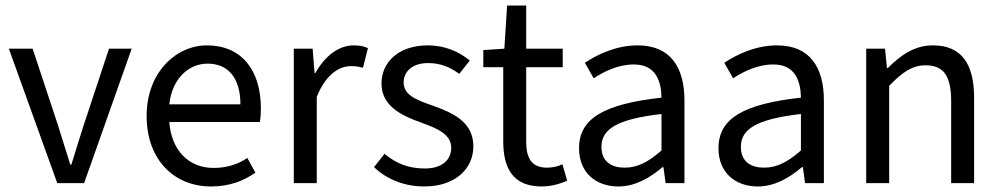

<svg xmlns="http://www.w3.org/2000/svg" viewBox="-20 -662 3616 694"><path d="M187 0H284L456 -486H374L283 -211C268 -163 252 -114 238 -67H234C219 -114 204 -163 189 -211L98 -486H12Z M742 12C809 12 861 -8 903 -38L874 -91C840 -68 799 -55 752 -55C660 -55 599 -121 592 -221H919C922 -237 923 -252 923 -270C923 -410 852 -498 728 -498C617 -498 510 -401 510 -243C510 -82 612 12 742 12ZM592 -285C602 -378 662 -432 730 -432C804 -432 849 -381 849 -285Z M1042 0H1125V-312C1158 -394 1207 -423 1248 -423C1267 -423 1278 -421 1292 -417L1310 -488C1295 -495 1280 -498 1258 -498C1204 -498 1154 -459 1120 -398H1117L1110 -486H1042Z M1513 12C1628 12 1691 -54 1691 -133C1691 -221 1618 -254 1542 -281C1481 -302 1439 -320 1439 -364C1439 -400 1466 -434 1528 -434C1571 -434 1606 -420 1640 -395L1678 -443C1640 -475 1588 -498 1527 -498C1421 -498 1359 -438 1359 -360C1359 -280 1429 -245 1502 -219C1557 -199 1611 -178 1611 -128C1611 -86 1580 -53 1516 -53C1456 -53 1412 -71 1370 -106L1332 -58C1377 -14 1442 12 1513 12Z M1938 12C1971 12 2004 3 2030 -9L2013 -68C1993 -59 1975 -56 1957 -56C1902 -56 1882 -90 1882 -149V-419H2014V-486H1882V-642H1813L1803 -486L1727 -481V-419H1799V-151C1799 -54 1834 12 1938 12Z M2215 12C2276 12 2329 -19 2375 -58H2378L2386 0H2454V-299C2454 -419 2403 -498 2285 -498C2207 -498 2139 -465 2094 -435L2126 -379C2164 -404 2215 -429 2271 -429C2350 -429 2370 -370 2371 -309C2163 -286 2073 -234 2073 -126C2073 -38 2134 12 2215 12ZM2238 -56C2191 -56 2154 -77 2154 -131C2154 -194 2207 -231 2371 -250V-118C2324 -77 2285 -56 2238 -56Z M2719 12C2780 12 2833 -19 2879 -58H2882L2890 0H2958V-299C2958 -419 2907 -498 2789 -498C2711 -498 2643 -465 2598 -435L2630 -379C2668 -404 2719 -429 2775 -429C2854 -429 2874 -370 2875 -309C2667 -286 2577 -234 2577 -126C2577 -38 2638 12 2719 12ZM2742 -56C2695 -56 2658 -77 2658 -131C2658 -194 2711 -231 2875 -250V-118C2828 -77 2789 -56 2742 -56Z M3111 0H3194V-352C3242 -401 3277 -426 3326 -426C3390 -426 3418 -388 3418 -297V0H3501V-308C3501 -432 3455 -498 3352 -498C3285 -498 3235 -462 3189 -416H3186L3179 -486H3111Z"/></svg>

Font: SSansPro
Style: Regular
Weight: 400
Designer: Paul D. Hunt
Foundry: Adobe Systems Incorporated
Version: Version 3.006;hotconv 1.0.111;makeotfexe 2.5.65597